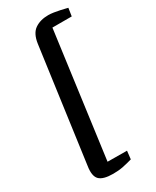

<svg xmlns="http://www.w3.org/2000/svg" viewBox="-255 -928 944 1162"><g transform="rotate(-30 217.0 -347.0)"><path d="M167 167.5Q97 167.5 71.2 141.2Q45.5 115 56 48.5L164.5 -742.5Q174 -809.5 211.8 -835.2Q249.5 -861 305.5 -861Q321.5 -861 343 -857.8Q364.5 -854.5 385 -850Q405.5 -845.5 419.2 -842Q433 -838.5 433.5 -838.5L425 -783H290L173 87L308.5 88L302 145Q269 154.5 237.5 161Q206 167.5 167 167.5Z"/></g></svg>

Font: Merriweather 20pt ExtraBold
Style: Italic
Weight: 800
Italic angle: -7.8°
Version: Version 2.101